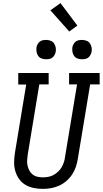

<svg xmlns="http://www.w3.org/2000/svg" viewBox="-20 -1203 659 1231"><path d="M254 8Q224 8 195 2Q166 -4 142 -18.5Q118 -33 102 -56Q86 -79 78 -106.5Q70 -134 70.5 -164Q71 -194 76 -225L148 -661H97V-735H292V-662H232L158 -213Q155 -194 154 -176.5Q153 -159 156.5 -142Q160 -125 168 -110Q176 -95 189 -84.5Q202 -74 219.5 -70Q237 -66 255 -66Q272 -66 289 -69Q306 -72 322 -80.5Q338 -89 352 -102Q366 -115 375 -130.5Q384 -146 389.5 -163Q395 -180 397 -197L474 -662H423V-735H619V-662H558L479 -185Q475 -159 466.5 -133.5Q458 -108 442.5 -84.5Q427 -61 405.5 -42.5Q384 -24 358.5 -12.5Q333 -1 306.5 3.5Q280 8 254 8ZM505 -823Q491 -823 477 -828Q463 -833 455 -844.5Q447 -856 444.5 -870.5Q442 -885 444 -900Q446 -910 451.5 -920Q457 -930 465.5 -936.5Q474 -943 484.5 -945Q495 -947 506 -947Q520 -947 534 -942Q548 -937 556 -925.5Q564 -914 567 -899.5Q570 -885 567 -870Q565 -860 559.5 -850Q554 -840 545.5 -833.5Q537 -827 526.5 -825Q516 -823 505 -823ZM275 -823Q261 -823 247 -828Q233 -833 225 -844.5Q217 -856 214.5 -870.5Q212 -885 214 -900Q216 -910 221.5 -920Q227 -930 235.5 -936.5Q244 -943 254.5 -945Q265 -947 276 -947Q290 -947 304 -942Q318 -937 326 -925.5Q334 -914 337 -899.5Q340 -885 337 -870Q335 -860 329.5 -850Q324 -840 315.5 -833.5Q307 -827 296.5 -825Q286 -823 275 -823ZM424 -1001 303 -1137 368 -1183 476 -1039Z"/></svg>

Font: Iosevka HT Extended
Style: Italic
Weight: 400
Width: 7
Italic angle: -9°
Monospace: yes
Designer: Belleve Invis
Foundry: Belleve Invis
Version: Version 32.3.0; ttfautohint (v1.8.4)